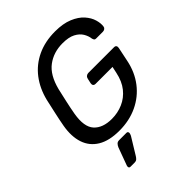

<svg xmlns="http://www.w3.org/2000/svg" viewBox="-256 -843 1194 1194"><g transform="rotate(-45 340.5 -246.5)"><path d="M291 10Q202 10 147.5 -23Q93 -56 73 -116Q53 -176 67 -257Q75 -301 86 -350.5Q97 -400 107 -445Q127 -526 172.5 -585.5Q218 -645 287 -677.5Q356 -710 444 -710Q514 -710 562 -690Q610 -670 637 -639.5Q664 -609 673.5 -576Q683 -543 679 -518Q678 -509 670.5 -503.5Q663 -498 653 -498H594Q585 -498 581.5 -502Q578 -506 575 -516Q572 -542 557 -567Q542 -592 510.5 -608.5Q479 -625 425 -625Q346 -625 288.5 -582Q231 -539 206 -440Q196 -396 186 -351.5Q176 -307 168 -262Q151 -162 190.5 -118.5Q230 -75 310 -75Q362 -75 408 -95Q454 -115 486.5 -155.5Q519 -196 532 -259L541 -301H391Q381 -301 376 -307.5Q371 -314 373 -325L380 -357Q382 -368 390 -374.5Q398 -381 408 -381H634Q645 -381 649.5 -374.5Q654 -368 652 -357L632 -261Q615 -179 568 -118Q521 -57 450 -23.5Q379 10 291 10ZM181 217Q173 217 170 211Q167 205 170 196L213 79Q218 67 226 58.5Q234 50 248 50H313Q320 50 323 55Q326 60 325 66Q323 75 319 83L251 194Q245 204 237.5 210.5Q230 217 218 217Z"/></g></svg>

Font: Rubik
Style: Italic
Weight: 400
Italic angle: -12°
Designer: Hubert and Fischer
Foundry: Hubert and Fischer
Version: Version 2.300;gftools[0.9.30]